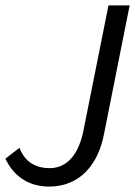

<svg xmlns="http://www.w3.org/2000/svg" viewBox="-22 -676 498 708"><path d="M159 12C274 12 341 -71 362 -184L456 -656H378L286 -196C269 -109 227 -56 161 -56C106 -56 68 -82 50 -131L-2 -91C27 -28 82 12 159 12Z"/></svg>

Font: Source Sans Pro
Style: Italic
Weight: 400
Italic angle: -11°
Designer: Paul D. Hunt
Foundry: Adobe Systems Incorporated
Version: Version 3.006;hotconv 1.0.111;makeotfexe 2.5.65597